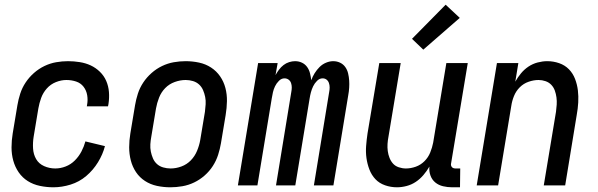

<svg xmlns="http://www.w3.org/2000/svg" viewBox="-20 -788 2540 816"><path d="M207 8Q178 8 149.5 2Q121 -4 98 -18.5Q75 -33 59.5 -55.5Q44 -78 36.5 -105Q29 -132 29 -161.5Q29 -191 34 -221L54 -341Q58 -365 66 -390Q74 -415 89 -437.5Q104 -460 124.5 -478Q145 -496 169 -507.5Q193 -519 218.5 -523.5Q244 -528 269 -528Q294 -528 319 -524Q344 -520 365.5 -510Q387 -500 404.5 -483Q422 -466 431.5 -444Q441 -422 443 -397Q445 -372 441 -346L439 -336H349L350 -342Q354 -363 350.5 -383.5Q347 -404 335 -419.5Q323 -435 303.5 -441.5Q284 -448 262 -448Q240 -448 217.5 -439Q195 -430 179 -412Q163 -394 155 -372Q147 -350 143 -327L123 -207Q119 -182 120.5 -157Q122 -132 133.5 -112Q145 -92 167.5 -82Q190 -72 215 -72Q237 -72 259 -80.5Q281 -89 298 -106Q315 -123 326 -144Q337 -165 343 -187L426 -167Q417 -132 396.5 -98.5Q376 -65 346.5 -40Q317 -15 280 -3.5Q243 8 207 8Z M704 8Q675 8 647 2Q619 -4 596 -19Q573 -34 558 -56.5Q543 -79 536 -106Q529 -133 529 -162Q529 -191 534 -221L554 -341Q558 -365 566 -390Q574 -415 589 -437.5Q604 -460 624.5 -478Q645 -496 669 -507.5Q693 -519 718.5 -523.5Q744 -528 769 -528Q798 -528 826 -522Q854 -516 877 -501Q900 -486 915.5 -463.5Q931 -441 938 -414Q945 -387 944.5 -358Q944 -329 939 -299L919 -179Q915 -155 907 -130Q899 -105 884.5 -82.5Q870 -60 849.5 -42Q829 -24 805 -12.5Q781 -1 755 3.5Q729 8 704 8ZM705 -72Q728 -72 751 -80.5Q774 -89 791 -106.5Q808 -124 817.5 -147Q827 -170 831 -193L851 -313Q853 -329 854 -345Q855 -361 852 -376Q849 -391 843 -405Q837 -419 826 -429Q815 -439 800 -443.5Q785 -448 769 -448Q746 -448 722.5 -439.5Q699 -431 682 -413.5Q665 -396 656 -373Q647 -350 643 -327L623 -207Q620 -191 619 -175Q618 -159 621 -144Q624 -129 630 -115Q636 -101 647 -91Q658 -81 673.5 -76.5Q689 -72 705 -72Z M991 0 1077 -520H1160L1151 -469Q1157 -480 1165.5 -491.5Q1174 -503 1185 -511.5Q1196 -520 1209 -524Q1222 -528 1234 -528Q1250 -528 1263.5 -521.5Q1277 -515 1285.5 -503Q1294 -491 1297.5 -476.5Q1301 -462 1303 -447Q1308 -462 1317 -476.5Q1326 -491 1338 -503Q1350 -515 1365.5 -521.5Q1381 -528 1396 -528Q1412 -528 1425.5 -521.5Q1439 -515 1447.5 -503Q1456 -491 1459.5 -476Q1463 -461 1464 -446Q1465 -431 1464 -415Q1463 -399 1460 -383L1397 0H1314L1379 -397Q1381 -407 1381 -416.5Q1381 -426 1378 -435Q1375 -444 1368 -449.5Q1361 -455 1351 -455Q1338 -455 1327.5 -444.5Q1317 -434 1311 -421.5Q1305 -409 1301.5 -396Q1298 -383 1296 -370L1235 0H1153L1218 -397Q1220 -407 1220 -416.5Q1220 -426 1217 -435Q1214 -444 1206.5 -449.5Q1199 -455 1189 -455Q1176 -455 1165.5 -444.5Q1155 -434 1149 -421.5Q1143 -409 1140 -396Q1137 -383 1135 -370L1074 0Z M1667 8Q1641 8 1616.5 -0.5Q1592 -9 1575.5 -26.5Q1559 -44 1550 -67.5Q1541 -91 1537.5 -116Q1534 -141 1536 -167.5Q1538 -194 1542 -221L1592 -520H1683L1631 -207Q1628 -192 1627 -176.5Q1626 -161 1628 -146Q1630 -131 1635.5 -117Q1641 -103 1650.5 -92.5Q1660 -82 1675 -77Q1690 -72 1705 -72Q1726 -72 1747 -79.5Q1768 -87 1784 -103Q1800 -119 1808.5 -140Q1817 -161 1821 -182L1877 -520H1968L1897 -93Q1896 -89 1897 -85Q1898 -81 1900.5 -78Q1903 -75 1907 -73.5Q1911 -72 1916 -72H1936L1935 8H1902Q1882 8 1863 3.5Q1844 -1 1830 -12.5Q1816 -24 1809.5 -42Q1803 -60 1805 -80Q1794 -61 1779.5 -44Q1765 -27 1747 -15Q1729 -3 1708 2.5Q1687 8 1667 8ZM1779 -577 1731 -623 1874 -768 1934 -712Z M2006 0 2092 -520H2183L2170 -441Q2180 -459 2194 -476Q2208 -493 2226 -505Q2244 -517 2265 -522.5Q2286 -528 2306 -528Q2332 -528 2356.5 -519.5Q2381 -511 2398 -493.5Q2415 -476 2424 -452.5Q2433 -429 2436 -404Q2439 -379 2437.5 -352.5Q2436 -326 2431 -299L2382 0H2291L2343 -313Q2345 -328 2346 -343.5Q2347 -359 2345 -374Q2343 -389 2338 -403Q2333 -417 2323 -427.5Q2313 -438 2298.5 -443Q2284 -448 2269 -448Q2248 -448 2226.5 -440.5Q2205 -433 2189 -417Q2173 -401 2164.5 -380Q2156 -359 2153 -338L2097 0Z"/></svg>

Font: Iosevka Medium
Style: Italic
Weight: 500
Italic angle: -9°
Monospace: yes
Designer: Belleve Invis
Foundry: Belleve Invis
Version: Version 32.5.0; ttfautohint (v1.8.4)